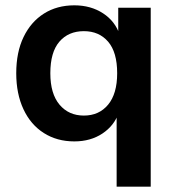

<svg xmlns="http://www.w3.org/2000/svg" viewBox="-20 -521 654 721"><path d="M418 180V-98H426Q409 -49 364.5 -19.5Q320 10 259 10Q194 10 144.5 -21.5Q95 -53 68 -111Q41 -169 41 -246Q41 -325 68.5 -382Q96 -439 145 -470Q194 -501 259 -501Q321 -501 367 -471Q413 -441 430 -389H424V-492H546V180ZM295 -87Q352 -87 386 -128Q420 -169 420 -246Q420 -325 386 -364.5Q352 -404 295 -404Q237 -404 203 -364.5Q169 -325 169 -246Q169 -169 203.5 -128Q238 -87 295 -87Z"/></svg>

Font: Nunito Sans 12pt ExtraLight 11pt
Style: Bold
Weight: 700
Version: Version 3.101;gftools[0.9.27]